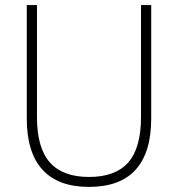

<svg xmlns="http://www.w3.org/2000/svg" viewBox="-20 -725 698 753"><path d="M329 8Q208 8 146.5 -59.5Q85 -127 85 -260V-705H125V-266Q125 -145 175.5 -88Q226 -31 329 -31Q433 -31 483 -88Q533 -145 533 -266V-705H573V-260Q573 -127 512 -59.5Q451 8 329 8Z"/></svg>

Font: Nunito Sans 12pt ExtraLight SemiCondensed
Style: Regular
Weight: 200
Width: 4
Version: Version 3.101;gftools[0.9.27]